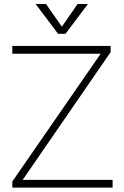

<svg xmlns="http://www.w3.org/2000/svg" viewBox="-20 -943 625 965"><path d="M546 -39V0H67L66 2V0H42V-31L486 -673H42V-712H513L514 -714V-712H536V-681L94 -39ZM370 -923H422L309 -773H272L159 -923H211L291 -809Z"/></svg>

Font: MuliDisplayVN ExtraLight
Style: Regular
Weight: 200
Designer: Vernon Adams
Foundry: Vernon Adams
Version: Version 2.100